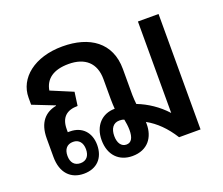

<svg xmlns="http://www.w3.org/2000/svg" viewBox="-99 -712 1007 866"><g transform="rotate(-20 404.0 -278.5)"><path d="M168 8C231 8 268 -32 268 -94C268 -154 231 -193 173 -193C170 -193 166 -193 163 -193V-207C163 -266 195 -289 245 -289L254 -354L149 -398C158 -451 198 -481 271 -481C349 -481 396 -441 396 -363V-268C396 -250 397 -234 398 -220C336 -220 294 -175 294 -107C294 -34 338 8 401 8C476 8 510 -44 510 -105C510 -109 510 -112 510 -116C555 -91 593 -54 627 0H730V-554H631V-115C593 -157 546 -188 497 -207C496 -220 494 -233 494 -250V-376C494 -503 402 -565 272 -565C137 -565 50 -493 50 -400V-366L154 -325V-323C101 -313 64 -276 64 -199V-110C64 -34 105 8 168 8ZM393 -50C369 -50 354 -71 354 -105C354 -139 369 -163 399 -163C408 -163 415 -162 422 -159C425 -143 428 -126 428 -107C428 -72 418 -50 393 -50ZM170 -42C141 -42 125 -61 125 -93C125 -125 141 -144 170 -144C198 -144 214 -124 214 -93C214 -61 198 -42 170 -42Z"/></g></svg>

Font: Noto Sans Thai Looped SemiCondensed Medium
Style: Regular
Weight: 500
Width: 4
Designer: Sasikarn Vongin, Ben Mitchell
Foundry: The Fontpad Ltd
Version: Version 1.001